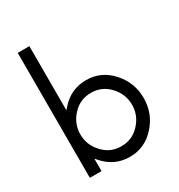

<svg xmlns="http://www.w3.org/2000/svg" viewBox="-179 -869 928 998"><g transform="rotate(-30 285.0 -370.0)"><path d="M145 0H75V-750H145V-365Q151 -373 158 -380Q220 -450 311 -450Q402 -450 464 -380Q525 -312 525 -220Q525 -128 464 -60Q402 10 311 10Q220 10 158 -60Q151 -67 145 -75ZM410 -332Q366 -380 300 -380Q234 -380 190 -332Q145 -284 145 -220Q145 -156 190 -108Q234 -60 300 -60Q366 -60 410 -108Q455 -156 455 -220Q455 -284 410 -332Z"/></g></svg>

Font: Puffins on Iceburgs
Style: Regular
Weight: 400
Version: Version 1.0